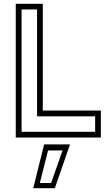

<svg xmlns="http://www.w3.org/2000/svg" viewBox="-20 -720 586 1005"><path d="M62.5 0V-700H204V-141.5H508V0ZM93 -30H478V-111H174V-670.5H93ZM154 265 211 36H346.5L267 265ZM188.5 238H247.5L307.5 67.5H231.5Z"/></svg>

Font: Tourney Thin Light
Style: Regular
Weight: 300
Version: Version 1.015